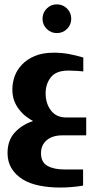

<svg xmlns="http://www.w3.org/2000/svg" viewBox="-20 -614 424 871"><path d="M172.9 -528.8Q172.9 -556.2 191.9 -575.2Q210.9 -594.2 237.8 -594.2Q265.1 -594.2 284.2 -575.2Q303.2 -556.2 303.2 -528.8Q303.2 -502 284.2 -482.9Q265.1 -463.9 237.8 -463.9Q210.9 -463.9 191.9 -482.9Q172.9 -502 172.9 -528.8ZM371.1 0H263.2Q217.8 0 191.9 22Q166 43.9 166 81.1Q166 122.1 195.8 138.7Q224.6 154.8 273.9 154.8H356.9V228Q332.5 232.4 300.8 234.9Q276.9 236.8 252.9 236.8Q202.1 236.8 158.7 228Q114.7 219.2 83 199.7Q51.3 180.2 32.7 150.4Q14.2 120.6 14.2 80.1Q14.2 23.4 46.4 -12.2Q78.6 -47.9 129.9 -64.9Q116.2 -72.3 98.6 -85.4Q82 -97.7 67.9 -115.7Q53.2 -134.3 44.9 -155.8Q36.1 -178.7 36.1 -209Q36.1 -238.3 46.4 -267.6Q56.2 -295.9 79.6 -320.8Q102.5 -345.2 137.7 -359.9Q173.8 -375 224.1 -375Q260.3 -375 293.9 -368.7Q325.7 -362.8 357.9 -353V-290Q333.5 -292.5 316.4 -293Q293 -293.9 291 -293.9Q234.9 -293.9 210.9 -263.7Q187 -233.4 187 -190.9Q187 -168.5 192.4 -150.4Q198.2 -130.9 209 -115.7Q220.7 -99.1 237.8 -90.3Q255.9 -81.1 279.8 -81.1H371.1Z"/></svg>

Font: SimahzazaarabicW05-Bold
Style: Regular
Weight: 700
Designer: Ahmed zaza
Foundry: Ahmed zaza
Version: Version 1.001